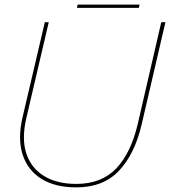

<svg xmlns="http://www.w3.org/2000/svg" viewBox="-20 -800 736 831"><path d="M310 11Q218 11 158.5 -26.5Q99 -64 77.5 -132.5Q56 -201 78 -294L174 -704H191L94 -289Q73 -199 94 -135.5Q115 -72 171 -38Q227 -4 310 -4Q420 -4 484 -72Q548 -140 577 -267L678 -704H696L593 -261Q563 -133 495 -61Q427 11 310 11ZM584 -780 581 -766H313L316 -780Z"/></svg>

Font: Prodigy Sans Thin
Style: Italic
Weight: 100
Italic angle: -13°
Designer: Wei Huang
Foundry: Wei Huang
Version: Version 1.003; ttfautohint (v1.8.3)